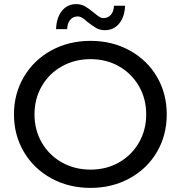

<svg xmlns="http://www.w3.org/2000/svg" viewBox="-20 -907 880 935"><path d="M48 -350Q48 -451 96.5 -533Q145 -615 230 -661.5Q315 -708 421 -708Q526 -708 611 -661.5Q696 -615 744 -533.5Q792 -452 792 -350Q792 -248 744 -166.5Q696 -85 611 -38.5Q526 8 421 8Q315 8 230 -38.5Q145 -85 96.5 -167Q48 -249 48 -350ZM692 -350Q692 -426 656.5 -487.5Q621 -549 559.5 -584Q498 -619 421 -619Q344 -619 281.5 -584Q219 -549 183.5 -487.5Q148 -426 148 -350Q148 -274 183.5 -212.5Q219 -151 281.5 -116Q344 -81 421 -81Q498 -81 559.5 -116Q621 -151 656.5 -212.5Q692 -274 692 -350ZM406 -800Q391 -814 380 -820.5Q369 -827 358 -827Q336 -827 322 -810.5Q308 -794 307 -765H253Q255 -821 281.5 -854Q308 -887 351 -887Q375 -887 393.5 -876.5Q412 -866 436 -846Q453 -832 463 -825.5Q473 -819 484 -819Q506 -819 520 -835Q534 -851 535 -879H589Q587 -825 560.5 -792.5Q534 -760 491 -760Q467 -760 449.5 -770Q432 -780 406 -800Z"/></svg>

Font: APTA Sans Medium
Style: Bold
Weight: 500
Version: Version 7.200